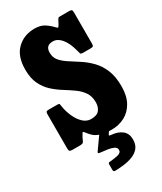

<svg xmlns="http://www.w3.org/2000/svg" viewBox="-246 -852 1007 1190"><g transform="rotate(-30 257.0 -257.0)"><path d="M376.5 -512.5Q360.5 -574 333.5 -606Q306.5 -638 274 -638Q246 -638 234 -624.8Q222 -611.5 222 -586.5Q222 -552 242.2 -528.2Q262.5 -504.5 294.8 -484Q327 -463.5 363 -440Q399 -416.5 431 -384Q463 -351.5 483.5 -303.5Q504 -255.5 504 -184.5Q504 -116.5 478.8 -71.2Q453.5 -26 411.5 -3.8Q369.5 18.5 318.5 18.5Q266.5 18.5 237.2 8Q208 -2.5 192.8 -17.5Q177.5 -32.5 167 -46.5Q155.5 -63 151 -56.2Q146.5 -49.5 136.5 -31.5L126 -8.5Q121.5 0.5 115 2.8Q108.5 5 94.5 5H44.5Q30.5 5 25 1.2Q19.5 -2.5 19.5 -16V-261Q19.5 -275.5 23.2 -280Q27 -284.5 41 -284.5H100Q115.5 -284.5 116.8 -280Q118 -275.5 120 -262Q125.5 -224.5 141.8 -187.5Q158 -150.5 183.2 -126.2Q208.5 -102 240.5 -102Q282 -102 299.2 -123.5Q316.5 -145 316.5 -178.5Q316.5 -221.5 296.5 -250.5Q276.5 -279.5 244.8 -302Q213 -324.5 177.5 -346.5Q142 -368.5 110.5 -397.2Q79 -426 58.8 -467.5Q38.5 -509 38.5 -571Q38.5 -666 88.5 -714.8Q138.5 -763.5 214.5 -763.5Q257.5 -763.5 284.2 -746Q311 -728.5 331.5 -706.5Q342.5 -694.5 345.8 -695.5Q349 -696.5 358.5 -713.5L371.5 -738.5Q375.5 -745 378 -747.5Q380.5 -750 391.5 -750H456Q468.5 -750 473 -745.8Q477.5 -741.5 477.5 -728.5V-506.5Q477.5 -491 473 -487Q468.5 -483 452 -483H406.5Q384.5 -483 383 -489.2Q381.5 -495.5 376.5 -512.5ZM195.5 235.5V198Q195.5 189.5 199.5 187Q203.5 184.5 211 184.5Q241.5 182 267.5 175.8Q293.5 169.5 293.5 149Q293.5 132.5 276.2 124.2Q259 116 234.2 112.2Q209.5 108.5 187 106.5Q172.5 105 170.8 101.8Q169 98.5 173.5 92L253 -20Q256 -25 265.5 -25H308Q319.5 -25 321.5 -23Q323.5 -21 319.5 -15L289.5 29.5Q283 38 284.2 41Q285.5 44 299 45Q345.5 49 373.2 71.5Q401 94 401 136Q401 174 382.2 196.5Q363.5 219 333.8 230.2Q304 241.5 270.8 245.5Q237.5 249.5 208 250Q195.5 250.5 195.5 235.5Z"/></g></svg>

Font: Besley* Condensed Heavy
Style: Regular
Weight: 800
Width: 3
Designer: Owen Earl
Foundry: indestructible type*
Version: Version 3.000; ttfautohint (v1.8.3)